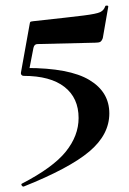

<svg xmlns="http://www.w3.org/2000/svg" viewBox="-20 -528 473 706"><path d="M382 -111Q382 -33 308.5 29Q235 91 67 158H66Q62 158 59.5 153.5Q57 149 61 147Q175 88 222 29.5Q269 -29 269 -94Q269 -168 217 -208.5Q165 -249 67 -249Q62 -249 59 -252.5Q56 -256 57 -261L89 -439Q90 -446 91.5 -447.5Q93 -449 102 -450Q240 -465 287.5 -471Q335 -477 348.5 -483.5Q362 -490 367 -505Q368 -508 373.5 -507.5Q379 -507 378 -503L358 -388Q354 -377 348.5 -374Q343 -371 330 -371L118 -366Q106 -366 103 -352L84 -254L77 -278Q235 -278 308.5 -234Q382 -190 382 -111Z"/></svg>

Font: Cormorant SC
Style: Bold
Weight: 700
Designer: Christian Thalmann (Catharsis Fonts)
Foundry: Catharsis Fonts
Version: Version 4.000